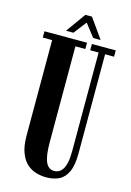

<svg xmlns="http://www.w3.org/2000/svg" viewBox="-127 -897 662 972"><g transform="rotate(15 204.0 -411.0)"><path d="M215.5 12Q191.5 12 165.2 5Q139 -2 116.5 -21.2Q94 -40.5 80 -76Q66 -111.5 66 -168.5V-667H17V-700H240V-667H188V-164Q188 -94 202.2 -61.8Q216.5 -29.5 247 -29.5Q258.5 -29.5 269.5 -34.8Q280.5 -40 289.8 -53.2Q299 -66.5 304.2 -89.8Q309.5 -113 309.5 -149.5V-667H265.5V-700H390.5V-667H343.5V-147.5Q343.5 -85.5 327.5 -50.8Q311.5 -16 283 -2Q254.5 12 215.5 12ZM121.5 -731 195.5 -834H230L303 -731H264L212 -798L160.5 -731Z"/></g></svg>

Font: Imbue 24pt
Style: Bold
Weight: 700
Designer: Tyler Finck
Foundry: Etcetera Type Company
Version: Version 1.102